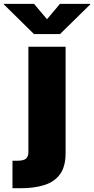

<svg xmlns="http://www.w3.org/2000/svg" viewBox="-101 -789 496 1013"><path d="M48.8 -542.5H245.1V18.6Q245.1 89.4 216.1 129.6Q187 169.9 133.8 187Q80.6 204.1 8.8 204.1H-35.2V59.1H-11.2Q23.4 59.1 36.1 48.1Q48.8 37.1 48.8 13.2ZM78.6 -768.6 147 -687.5 215.3 -768.6H375V-765.6L215.8 -609.4H78.1L-80.6 -765.6V-768.6Z"/></svg>

Font: Inter 16pt Black
Style: Regular
Weight: 900
Version: Version 4.001;git-66647c0bb